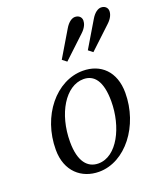

<svg xmlns="http://www.w3.org/2000/svg" viewBox="-140 -847 821 955"><g transform="rotate(-20 270.5 -369.5)"><path d="M220 13C360 13 476 -138 476 -312C476 -425 408 -487 314 -487C173 -487 54 -343 54 -163C54 -49 128 13 220 13ZM231 -27C175 -27 134 -70 134 -176C134 -325 208 -447 303 -447C358 -447 396 -405 396 -296C396 -162 330 -27 231 -27ZM235 -574 258 -556 372 -663C396 -685 403 -706 403 -721C403 -740 388 -752 369 -752C354 -752 334 -741 316 -710L235 -574ZM373 -574 396 -556 510 -663C534 -685 541 -706 541 -721C541 -740 526 -752 507 -752C492 -752 472 -741 454 -710L373 -574Z"/></g></svg>

Font: Source Serif Variable
Style: Italic
Weight: 389
Italic angle: -12°
Designer: Frank Grießhammer
Foundry: Adobe Systems Incorporated
Version: Version 3.001;hotconv 1.0.111;makeotfexe 2.5.65597